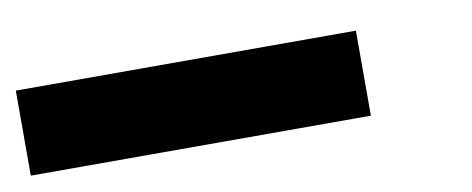

<svg xmlns="http://www.w3.org/2000/svg" viewBox="-29 -951 684 278"><g transform="rotate(-10 312.5 -812.5)"><path d="M0 -750H500V-875H0Z"/></g></svg>

Font: Faithful 32x
Style: Bold
Weight: 400
Foundry: Faithful Resource Pack
Version: Version 1.0; January 27, 2023